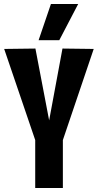

<svg xmlns="http://www.w3.org/2000/svg" viewBox="-20 -945 493 965"><path d="M157 0V-241L1 -699L158 -701L227 -340L294 -701L451 -699L296 -241V0ZM174 -743 236 -925H373L278 -743Z"/></svg>

Font: Georama Condensed
Style: Bold
Weight: 700
Width: 3
Designer: Jean-Baptiste Levee
Foundry: Production Type
Version: Version 1.000